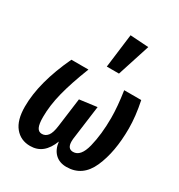

<svg xmlns="http://www.w3.org/2000/svg" viewBox="-193 -949 1021 1093"><g transform="rotate(30 318.0 -402.0)"><path d="M28 -166Q28 -325 124 -529H236Q190 -412 168.5 -326.5Q147 -241 147 -166Q147 -120 157 -99.5Q167 -79 189 -79Q212 -79 227.5 -98.5Q243 -118 249 -166L274 -355L388 -370L360 -160Q357 -142 357 -127Q357 -79 394 -79Q444 -79 465 -163Q486 -247 486 -355Q486 -429 471 -529H583Q603 -433 603 -353Q603 -198 556 -92Q509 14 404 14Q358 14 329.5 -13Q301 -40 295 -90Q275 -38 243 -12Q211 14 165 14Q103 14 65.5 -31.5Q28 -77 28 -166ZM346 -818 467 -810 398 -596H318Z"/></g></svg>

Font: Fira Sans Extra Condensed Medium
Style: Italic
Weight: 500
Width: 3
Italic angle: -8°
Designer: Carrois Corporate & Edenspiekermann AG
Foundry: Carrois Corporate GbR & Edenspiekermann AG
Version: Version 4.203